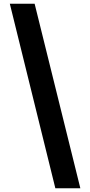

<svg xmlns="http://www.w3.org/2000/svg" viewBox="-20 -852 486 1037"><path d="M33 -832 279 165H414L167 -832Z"/></svg>

Font: Noto Sans Gurmukhi UI Condensed ExtraBold
Style: Regular
Weight: 800
Width: 3
Designer: Jelle Bosma - Monotype Design Team
Foundry: Monotype Imaging Inc.
Version: Version 2.004